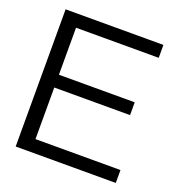

<svg xmlns="http://www.w3.org/2000/svg" viewBox="-123 -776 831 881"><g transform="rotate(20 293.0 -335.0)"><path d="M537.6 0H48.8V-669.9H526.4V-606.9H122.6V-377.4H492.7V-314.9H122.6V-63H537.6Z"/></g></svg>

Font: SengPathom
Style: Regular
Weight: 400
Designer: John M. Durdin
Foundry: Lao Script for Windows
Version: Version 1.300